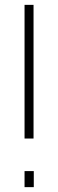

<svg xmlns="http://www.w3.org/2000/svg" viewBox="-20 -770 239 790"><path d="M81 -66H119V0H81ZM118 -200H81V-750H118Z"/></svg>

Font: Bubbler One
Style: Regular
Weight: 400
Designer: Brenda Gallo (gbrenda1987@gmail.com)
Foundry: Brenda Gallo
Version: Version 1.003